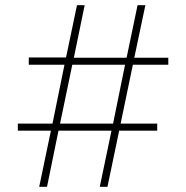

<svg xmlns="http://www.w3.org/2000/svg" viewBox="-20 -717 715 737"><path d="M130.5 0H160.5L204.5 -215.5H408L363 0H392.5L437.5 -215.5H583.5V-242.5H443L490 -468.5H626V-495.5H495.5L538 -697H508L466 -495.5H263.5L305 -697H275.5L233.5 -496.5H90.5V-468.5H227.5L181.5 -242.5H48.5V-215.5H175.5ZM210.5 -242.5 257.5 -468.5H460L414 -242.5Z"/></svg>

Font: HK Grotesk ExtraLight
Style: Regular
Weight: 200
Designer: Alfredo Marco Pradil
Foundry: Hanken Design Co.
Version: Version 3.001;FEAKit 1.0